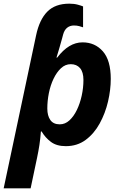

<svg xmlns="http://www.w3.org/2000/svg" viewBox="-53 -787 668 1047"><path d="M-33 240 144 -595Q162 -680 205 -723.5Q248 -767 325 -767Q351 -767 371 -761.5Q391 -756 400 -752V-638Q392 -641 379 -644.5Q366 -648 350 -648Q329 -648 313.5 -636Q298 -624 291 -598L286 -579Q278 -550 270 -522.5Q262 -495 255 -473H259Q322 -556 397 -556Q465 -556 508 -507Q551 -458 551 -357Q551 -297 536 -233Q521 -169 490.5 -113.5Q460 -58 414 -24Q368 10 306 10Q256 10 225 -13Q194 -36 174 -70H170Q167 -30 162 3Q157 36 149 74L114 240ZM273 -109Q302 -109 325.5 -130.5Q349 -152 366 -187Q383 -222 392.5 -265Q402 -308 402 -351Q402 -394 383.5 -415.5Q365 -437 333 -437Q303 -437 279.5 -415Q256 -393 239 -357.5Q222 -322 213.5 -279.5Q205 -237 205 -195Q205 -156 221.5 -132.5Q238 -109 273 -109Z"/></svg>

Font: BC Sans
Style: Bold Italic
Weight: 700
Italic angle: -12°
Designer: Monotype Design Team
Province of B.C.
Foundry: Monotype Imaging Inc.
Version: Version 2.000;GOOG;noto-source:20170915:90ef993387c0